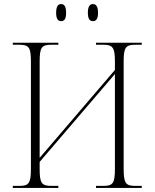

<svg xmlns="http://www.w3.org/2000/svg" viewBox="-20 -924 760 944"><path d="M437 -820C452 -820 462 -830 462 -861C462 -893 452 -904 437 -904C422 -904 412 -893 412 -861C412 -830 422 -820 437 -820ZM280 -820C296 -820 305 -830 305 -861C305 -893 296 -904 280 -904C266 -904 256 -893 256 -861C256 -830 266 -820 280 -820ZM43 0H267V-10H234C184 -10 175 -23 175 -95V-128L545 -560V-95C545 -23 536 -10 487 -10H452V0H677V-10H645C598 -10 588 -23 588 -95V-625C588 -691 599 -704 645 -704H677V-714H452V-704H489C533 -704 545 -691 545 -624V-580L175 -148V-620C175 -691 184 -704 233 -704H267V-714H43V-704H74C123 -704 132 -691 132 -619V-95C132 -23 122 -10 75 -10H43Z"/></svg>

Font: Noto Serif Display SemiCondensed ExtraLight
Style: Regular
Weight: 200
Width: 4
Designer: Monotype Design Team
Foundry: Monotype Imaging Inc.
Version: Version 2.009